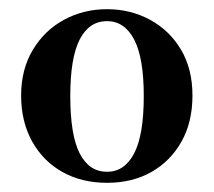

<svg xmlns="http://www.w3.org/2000/svg" viewBox="-20 -863 465 418"><path d="M213 -465Q158 -465 116 -488.5Q74 -512 50 -555Q26 -598 26 -655Q26 -712 51.5 -754.5Q77 -797 119.5 -820Q162 -843 213 -843Q264 -843 306.5 -820Q349 -797 374 -755Q399 -713 399 -655Q399 -597 375 -554.5Q351 -512 309.5 -488.5Q268 -465 213 -465ZM213 -489Q251 -489 272 -529Q293 -569 293 -654Q293 -737 272 -777Q251 -817 213 -817Q174 -817 153.5 -777Q133 -737 133 -654Q133 -569 153.5 -529Q174 -489 213 -489Z"/></svg>

Font: Noto Serif JP Black
Style: Regular
Weight: 900
Designer: Ryoko NISHIZUKA 西塚涼子 (kana & ideographs); Frank Grießhammer (Latin, Greek & Cyrillic); Wenlong ZHANG 张文龙 (bopomofo); San
Foundry: Adobe
Version: Version 2.003-H1;hotconv 1.1.1;makeotfexe 2.6.0